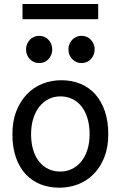

<svg xmlns="http://www.w3.org/2000/svg" viewBox="-20 -896 597 929"><path d="M130.4 -246.6Q130.4 -204.1 140.6 -170.4Q150.9 -136.7 169.7 -113.5Q188.5 -90.3 214.4 -78.1Q240.2 -65.9 272 -65.9Q301.3 -65.9 327.1 -78.1Q353 -90.3 372.3 -113.5Q391.6 -136.7 402.6 -170.4Q413.6 -204.1 413.6 -246.6Q413.6 -289.6 403.3 -323.5Q393.1 -357.4 374.3 -381.1Q355.5 -404.8 329.3 -417.2Q303.2 -429.7 272 -429.7Q242.2 -429.7 216.3 -417.2Q190.4 -404.8 171.4 -381.1Q152.3 -357.4 141.4 -323.5Q130.4 -289.6 130.4 -246.6ZM40 -246.6Q40 -309.6 59.1 -358.2Q78.1 -406.7 110.4 -440.2Q142.6 -473.6 185.5 -490.7Q228.5 -507.8 276.9 -507.8Q327.1 -507.8 368.9 -490.7Q410.6 -473.6 440.7 -440.2Q470.7 -406.7 487.3 -358.2Q503.9 -309.6 503.9 -246.6Q503.9 -183.6 484.9 -135.3Q465.8 -86.9 433.6 -54.2Q401.4 -21.5 358.4 -4.6Q315.4 12.2 267.1 12.2Q216.8 12.2 175 -4.6Q133.3 -21.5 103.3 -54.2Q73.2 -86.9 56.6 -135.3Q40 -183.6 40 -246.6ZM106 -656.7Q106 -670.4 110.8 -682.4Q115.7 -694.3 124.3 -703.4Q132.8 -712.4 144.3 -717.5Q155.8 -722.7 169.4 -722.7Q183.1 -722.7 194.8 -717.5Q206.5 -712.4 214.8 -703.4Q223.1 -694.3 228 -682.4Q232.9 -670.4 232.9 -656.7Q232.9 -643.1 228 -631.1Q223.1 -619.1 214.8 -610.1Q206.5 -601.1 194.8 -595.9Q183.1 -590.8 169.4 -590.8Q155.8 -590.8 144.3 -595.9Q132.8 -601.1 124.3 -610.1Q115.7 -619.1 110.8 -631.1Q106 -643.1 106 -656.7ZM311 -656.7Q311 -670.4 315.9 -682.4Q320.8 -694.3 329.3 -703.4Q337.9 -712.4 349.4 -717.5Q360.8 -722.7 374.5 -722.7Q388.2 -722.7 399.9 -717.5Q411.6 -712.4 419.9 -703.4Q428.2 -694.3 433.1 -682.4Q438 -670.4 438 -656.7Q438 -643.1 433.1 -631.1Q428.2 -619.1 419.9 -610.1Q411.6 -601.1 399.9 -595.9Q388.2 -590.8 374.5 -590.8Q360.8 -590.8 349.4 -595.9Q337.9 -601.1 329.3 -610.1Q320.8 -619.1 315.9 -631.1Q311 -643.1 311 -656.7ZM88.9 -876.5H455.1V-803.2H88.9Z"/></svg>

Font: Andika Compact
Style: Regular
Weight: 400
Designer: Victor Gaultney, Annie Olsen, Julie Remington, Don Collingsworth, Eric Hays, Becca Hirsbrunner
Foundry: SIL International
Version: Version 5.000 ; LnSpcTght